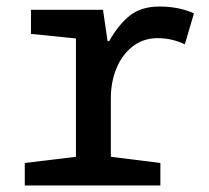

<svg xmlns="http://www.w3.org/2000/svg" viewBox="-20 -569 640 589"><path d="M56 0V-69L213 -88V-451L75 -465V-539H296L310 -443H315Q343 -493 378 -521Q413 -549 470 -549Q528 -549 575 -528L547 -433Q531 -441 509.5 -446.5Q488 -452 464 -452Q420 -452 387.5 -427Q355 -402 337.5 -360Q320 -318 320 -267V-88L472 -69V0Z"/></svg>

Font: Noto Sans Mono Medium
Style: Regular
Weight: 500
Designer: Monotype Design Team
Foundry: Monotype Imaging Inc.
Version: Version 2.014